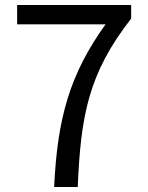

<svg xmlns="http://www.w3.org/2000/svg" viewBox="-20 -753 595 773"><path d="M198 0H293C305 -287 336 -458 508 -678V-733H49V-655H405C261 -455 211 -278 198 0Z"/></svg>

Font: Noto Sans CJK JP
Style: Regular
Weight: 400
Designer: Ryoko NISHIZUKA 西塚涼子 (kana, bopomofo & ideographs); Paul D. Hunt (Latin, Greek & Cyrillic); Sandoll Communications 산돌커뮤니
Foundry: Adobe
Version: Version 2.004;hotconv 1.0.118;makeotfexe 2.5.65603